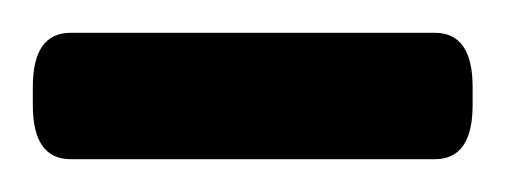

<svg xmlns="http://www.w3.org/2000/svg" viewBox="-20 -705 308 117"><path d="M23 -608Q0 -608 0 -641V-652Q0 -685 23 -685H245Q268 -685 268 -652V-641Q268 -608 245 -608Z"/></svg>

Font: Asap Medium
Style: Regular
Weight: 500
Designer: Pablo Cosgaya
Foundry: Omnibus-Type
Version: Version 3.001; ttfautohint (v1.8.3)